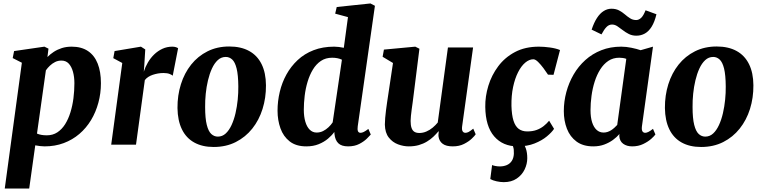

<svg xmlns="http://www.w3.org/2000/svg" viewBox="-20 -837 4414 1111"><path d="M7.5 254 106.5 -474 53.5 -501 61.5 -541.5 237 -567 260.5 -555.5 254.5 -507Q270 -523 291 -536.8Q312 -550.5 337.8 -558.8Q363.5 -567 395 -567Q451 -567 488.8 -541.8Q526.5 -516.5 545.2 -469.2Q564 -422 564 -355.5Q564 -297 549.2 -242.5Q534.5 -188 506.8 -142Q479 -96 439.2 -62Q399.5 -28 348.8 -9Q298 10 238 10Q225.5 10 211.5 8.2Q197.5 6.5 184 4L149 254ZM194 -64Q205.5 -59 219.5 -56.5Q233.5 -54 251 -54Q285.5 -54 311.8 -71.2Q338 -88.5 356.8 -118.2Q375.5 -148 387.5 -186.8Q399.5 -225.5 405 -268.8Q410.5 -312 410.5 -355.5Q410.5 -392 402.2 -421.8Q394 -451.5 377.8 -469Q361.5 -486.5 335.5 -486.5Q315.5 -486.5 299 -478.2Q282.5 -470 269 -457.2Q255.5 -444.5 245.5 -430Z M623.5 0 687.5 -472.5 635.5 -500.5 643 -541.5 795.5 -567 820.5 -551 815 -460 812 -422Q820.5 -449.5 835.8 -475.5Q851 -501.5 872.2 -522Q893.5 -542.5 920 -554.8Q946.5 -567 977 -567Q989 -567 998 -564Q1007 -561 1010.5 -557.5L979.5 -399Q976 -403 962.2 -408.8Q948.5 -414.5 926 -414.5Q910 -414.5 894.2 -411.8Q878.5 -409 864.2 -404.2Q850 -399.5 838 -391.8Q826 -384 818 -373.5L767 0Z M1306.5 -568Q1374 -568 1421.2 -542.2Q1468.5 -516.5 1493.5 -466.2Q1518.5 -416 1519 -343.5Q1519.5 -271 1499.2 -206.5Q1479 -142 1439.8 -92.8Q1400.5 -43.5 1344.2 -15Q1288 13.5 1216.5 13.5Q1150.5 13.5 1103.8 -12.5Q1057 -38.5 1032.5 -89Q1008 -139.5 1007 -212Q1006.5 -285 1026.8 -349.5Q1047 -414 1086 -463Q1125 -512 1180.8 -540Q1236.5 -568 1306.5 -568ZM1286.5 -507.5Q1260 -507.5 1240.2 -489.2Q1220.5 -471 1206.5 -440.5Q1192.5 -410 1183.5 -372.2Q1174.5 -334.5 1170.5 -294.5Q1166.5 -254.5 1167 -218Q1167 -152 1176.5 -114.5Q1186 -77 1202.5 -61.8Q1219 -46.5 1240.5 -46.5Q1266.5 -46.5 1286 -64.5Q1305.5 -82.5 1319.8 -113.2Q1334 -144 1342.8 -182Q1351.5 -220 1355.5 -260Q1359.5 -300 1359 -337Q1358.5 -403.5 1349.2 -440.5Q1340 -477.5 1323.8 -492.5Q1307.5 -507.5 1286.5 -507.5Z M2050 -106Q2047.5 -88 2051.2 -78.2Q2055 -68.5 2066.5 -68.5Q2074 -68.5 2084.2 -73.2Q2094.5 -78 2111.5 -91L2125.5 -58.5Q2119.5 -51.5 2103 -35Q2086.5 -18.5 2059.2 -4.2Q2032 10 1994.5 10Q1956 10 1937.5 -8.2Q1919 -26.5 1915.5 -61L1914.5 -73.5Q1901 -54 1878.2 -34.8Q1855.5 -15.5 1824.2 -2.8Q1793 10 1752.5 10Q1693 10 1656.2 -18.8Q1619.5 -47.5 1602.8 -94.5Q1586 -141.5 1586 -196.5Q1586 -251.5 1598.8 -305.2Q1611.5 -359 1637.5 -406Q1663.5 -453 1702.5 -489.5Q1741.5 -526 1794.5 -546.5Q1847.5 -567 1914 -567Q1926.5 -567 1941 -565.2Q1955.5 -563.5 1969.5 -560.5L1993.5 -738L1919.5 -758L1928.5 -796.5L2123.5 -817L2149.5 -803.5ZM1958.5 -491.5Q1946.5 -497.5 1932 -500.2Q1917.5 -503 1902 -503Q1864.5 -503 1837 -484.5Q1809.5 -466 1790.5 -434.5Q1771.5 -403 1759.8 -363.8Q1748 -324.5 1743 -282.5Q1738 -240.5 1738 -202Q1738 -162.5 1746.8 -132.8Q1755.5 -103 1772.2 -86.5Q1789 -70 1812 -70Q1832 -70 1849.2 -78.5Q1866.5 -87 1881 -100.8Q1895.5 -114.5 1905 -129Z M2345.5 10Q2314.5 10 2283 -1.8Q2251.5 -13.5 2229.8 -41Q2208 -68.5 2207 -116Q2207 -133.5 2208.8 -154.2Q2210.5 -175 2213.5 -198.2Q2216.5 -221.5 2220 -245.5Q2223.5 -269.5 2227 -292L2254 -472.5L2194 -508.5L2201.5 -550L2383 -567L2407 -555L2373.5 -288.5Q2371 -267 2368 -245.2Q2365 -223.5 2362.2 -203.5Q2359.5 -183.5 2357.8 -166.5Q2356 -149.5 2356 -137.5Q2356 -112 2361.5 -96.5Q2367 -81 2378.2 -74.2Q2389.5 -67.5 2406.5 -67.5Q2427.5 -67.5 2447.2 -76Q2467 -84.5 2483.8 -98.5Q2500.5 -112.5 2513 -128L2572 -562.5H2717.5L2654 -105.5Q2651.5 -86 2657 -77.2Q2662.5 -68.5 2673 -68.5Q2682 -68.5 2691.2 -73.2Q2700.5 -78 2718.5 -92.5L2732.5 -60Q2727.5 -51.5 2710 -34.8Q2692.5 -18 2664.8 -4Q2637 10 2600 10Q2561.5 10 2541.8 -4.8Q2522 -19.5 2518 -44.5Q2517.5 -47 2517.2 -50.8Q2517 -54.5 2517.2 -58.8Q2517.5 -63 2518 -67.5Q2518.5 -72 2519 -76L2517 -77Q2504 -61.5 2487.8 -46Q2471.5 -30.5 2450.5 -17.8Q2429.5 -5 2403.5 2.5Q2377.5 10 2345.5 10Z M2975 10Q2889.5 10 2839.5 -48Q2789.5 -106 2788 -218Q2787 -279 2805.8 -340.5Q2824.5 -402 2863 -453.5Q2901.5 -505 2960.2 -536Q3019 -567 3098 -567Q3127.5 -567 3162 -562.2Q3196.5 -557.5 3220.5 -547.5L3183 -404L3151 -405Q3140 -422 3124.5 -442.8Q3109 -463.5 3093.5 -478.8Q3078 -494 3066 -494Q3042.5 -494 3019.2 -474.5Q2996 -455 2977.8 -419Q2959.5 -383 2949 -333.5Q2938.5 -284 2939.5 -224Q2941 -171.5 2951.2 -139Q2961.5 -106.5 2981.2 -91.5Q3001 -76.5 3031 -76.5Q3062 -76.5 3085 -85Q3108 -93.5 3125.8 -107.5Q3143.5 -121.5 3157.5 -138.5L3186 -91.5Q3173 -71.5 3144.5 -47.8Q3116 -24 3073.5 -7Q3031 10 2975 10ZM2895 217Q2875.5 217 2853 212Q2830.5 207 2817 199L2827.5 118Q2833.5 121 2846.5 123.5Q2859.5 126 2872 126Q2894 126 2912 118.5Q2930 111 2941 94.8Q2952 78.5 2953.5 53Q2954.5 26 2949 11.8Q2943.5 -2.5 2940.5 -14.5L2974.5 -16.5L3005 -14.5Q3015 -0.5 3023 22.8Q3031 46 3031 78.5Q3031 111.5 3015.8 143.5Q3000.5 175.5 2970 196.2Q2939.5 217 2895 217Z M3694.5 -106Q3692 -85.5 3697.5 -77Q3703 -68.5 3713.5 -68.5Q3721 -68.5 3731.5 -73.5Q3742 -78.5 3758.5 -91.5L3772.5 -59Q3767 -50.5 3748.8 -34Q3730.5 -17.5 3702.2 -3.8Q3674 10 3638 10Q3607 10 3586.2 -5Q3565.5 -20 3563.5 -50L3564.5 -61.5Q3549 -43.5 3526.8 -27.2Q3504.5 -11 3476.2 -0.5Q3448 10 3413 10Q3354 10 3316.2 -17.8Q3278.5 -45.5 3260.5 -92Q3242.5 -138.5 3242.5 -194Q3242.5 -250 3257 -304Q3271.5 -358 3299 -405.5Q3326.5 -453 3367 -489.5Q3407.5 -526 3459.8 -546.5Q3512 -567 3575 -567Q3603 -567 3634.2 -560.5Q3665.5 -554 3687 -546.5L3758.5 -567ZM3604 -496.5Q3594.5 -500 3584.2 -501.5Q3574 -503 3563.5 -503Q3527.5 -503 3500.2 -484.8Q3473 -466.5 3453.2 -435.2Q3433.5 -404 3421 -364.5Q3408.5 -325 3402.8 -282.5Q3397 -240 3397 -199.5Q3397 -158.5 3406.2 -129.5Q3415.5 -100.5 3432.5 -85.2Q3449.5 -70 3472.5 -70Q3484.5 -70 3495.2 -73.5Q3506 -77 3516 -83.2Q3526 -89.5 3534.8 -97.5Q3543.5 -105.5 3551.5 -114ZM3403.5 -665.5Q3417 -706.5 3434.5 -733.2Q3452 -760 3473.2 -773.2Q3494.5 -786.5 3518 -786.5Q3543.5 -786.5 3562 -776.8Q3580.5 -767 3595.8 -753.8Q3611 -740.5 3626.5 -730.8Q3642 -721 3661 -721Q3676 -721 3689.5 -733.2Q3703 -745.5 3715.5 -777.5L3778.5 -754.5Q3768 -710.5 3751 -683Q3734 -655.5 3711.5 -643Q3689 -630.5 3662.5 -630.5Q3638 -630.5 3618.8 -640.2Q3599.5 -650 3583.2 -662.8Q3567 -675.5 3552.2 -685.2Q3537.5 -695 3521.5 -695Q3503.5 -695 3489.5 -680.8Q3475.5 -666.5 3460.5 -638Z M4127 -568Q4194.5 -568 4241.8 -542.2Q4289 -516.5 4314 -466.2Q4339 -416 4339.5 -343.5Q4340 -271 4319.8 -206.5Q4299.5 -142 4260.2 -92.8Q4221 -43.5 4164.8 -15Q4108.5 13.5 4037 13.5Q3971 13.5 3924.2 -12.5Q3877.5 -38.5 3853 -89Q3828.5 -139.5 3827.5 -212Q3827 -285 3847.2 -349.5Q3867.5 -414 3906.5 -463Q3945.5 -512 4001.2 -540Q4057 -568 4127 -568ZM4107 -507.5Q4080.5 -507.5 4060.8 -489.2Q4041 -471 4027 -440.5Q4013 -410 4004 -372.2Q3995 -334.5 3991 -294.5Q3987 -254.5 3987.5 -218Q3987.5 -152 3997 -114.5Q4006.5 -77 4023 -61.8Q4039.5 -46.5 4061 -46.5Q4087 -46.5 4106.5 -64.5Q4126 -82.5 4140.2 -113.2Q4154.5 -144 4163.2 -182Q4172 -220 4176 -260Q4180 -300 4179.5 -337Q4179 -403.5 4169.8 -440.5Q4160.5 -477.5 4144.2 -492.5Q4128 -507.5 4107 -507.5Z"/></svg>

Font: Merriweather 20pt ExtraBold
Style: Italic
Weight: 800
Italic angle: -7.8°
Version: Version 2.101